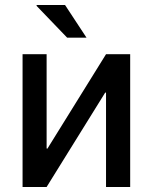

<svg xmlns="http://www.w3.org/2000/svg" viewBox="-20 -744 608 764"><path d="M401.9 -528.3H498V0H401.9V-375L398.9 -376L165.5 0H69.8V-528.3H165.5V-153.3L168.5 -152.3ZM324.2 -594.2H247.1L125 -721.2L126.5 -724.1H238.8Z"/></svg>

Font: GeogebraSans
Style: Regular
Weight: 400
Designer: Google
Version: Version 1.100140; 2013